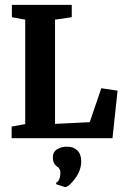

<svg xmlns="http://www.w3.org/2000/svg" viewBox="-20 -570 514 792"><path d="M28 0V-48L84 -58V-489L29 -499V-550H276V-499L207 -489V-59L350 -66L398 -206L465 -196L444 0ZM315 95Q315 132 290.5 165.5Q266 199 249 202L212 190L211 184Q229 176 229 141Q229 125 214 116Q198 104 198 80Q198 56 216 45.5Q234 35 254 35H257Q283 35 299 50.5Q315 66 315 95Z"/></svg>

Font: Aikya
Style: Bold
Weight: 700
Designer: Neelakash Kshetrimayum (Latin subset based on Merriweather by Eben Sorkin)
Foundry: Brand New Type
Version: Version 1.00 b005